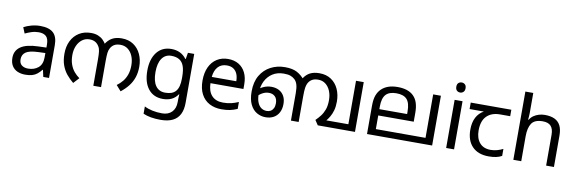

<svg xmlns="http://www.w3.org/2000/svg" viewBox="-63 -1312 6308 2105"><g transform="rotate(10 3091.0 -260.0)"><path d="M288 -545Q386 -545 433 -502Q480 -459 480 -365V0H416L399 -76H395Q372 -47 347.5 -27.5Q323 -8 291.5 1Q260 10 215 10Q167 10 128.5 -7Q90 -24 68 -59.5Q46 -95 46 -149Q46 -229 109 -272.5Q172 -316 303 -320L394 -323V-355Q394 -422 365 -448Q336 -474 283 -474Q241 -474 203 -461.5Q165 -449 132 -433L105 -499Q140 -518 188 -531.5Q236 -545 288 -545ZM314 -259Q214 -255 175.5 -227Q137 -199 137 -148Q137 -103 164.5 -82Q192 -61 235 -61Q303 -61 348 -98.5Q393 -136 393 -214V-262Z M849 -566Q895 -566 928 -552.5Q961 -539 984 -516.5Q1007 -494 1023 -465L1010 -466Q1041 -518 1084 -542Q1127 -566 1191 -566Q1268 -566 1322 -529.5Q1376 -493 1404.5 -431Q1433 -369 1433 -292Q1433 -226 1415 -173Q1397 -120 1362.5 -75.5Q1328 -31 1278 8L1224 -53Q1259 -78 1286.5 -111.5Q1314 -145 1329.5 -189.5Q1345 -234 1345 -292Q1345 -350 1326 -395.5Q1307 -441 1272 -467.5Q1237 -494 1190 -494Q1149 -494 1122.5 -479.5Q1096 -465 1080 -436Q1067 -414 1063 -382Q1059 -350 1059 -291V0H973V-291Q973 -348 969 -381Q965 -414 951 -436Q934 -465 908 -479.5Q882 -494 845 -494Q799 -494 763.5 -467.5Q728 -441 708 -395.5Q688 -350 688 -292Q688 -232 704.5 -187Q721 -142 748 -110Q775 -78 808 -55L750 8Q707 -27 673 -68.5Q639 -110 619.5 -164.5Q600 -219 600 -292Q600 -373 630.5 -434.5Q661 -496 717 -531Q773 -566 849 -566Z M1747 -546Q1800 -546 1842.5 -526Q1885 -506 1915 -465H1920L1932 -536H2002V9Q2002 85 1976 136.5Q1950 188 1897 214Q1844 240 1762 240Q1704 240 1655.5 231.5Q1607 223 1569 206V125Q1607 145 1658 156Q1709 167 1767 167Q1836 167 1875.5 126.5Q1915 86 1915 16V-5Q1915 -17 1916 -39.5Q1917 -62 1918 -71H1914Q1886 -30 1844.5 -10Q1803 10 1748 10Q1644 10 1585.5 -63Q1527 -136 1527 -267Q1527 -395 1585.5 -470.5Q1644 -546 1747 -546ZM1759 -472Q1692 -472 1655 -418.5Q1618 -365 1618 -266Q1618 -167 1654.5 -114.5Q1691 -62 1761 -62Q1802 -62 1831 -72.5Q1860 -83 1879 -105.5Q1898 -128 1907 -163Q1916 -198 1916 -246V-267Q1916 -340 1899.5 -385Q1883 -430 1848 -451Q1813 -472 1759 -472Z M2379 -546Q2448 -546 2497.5 -516Q2547 -486 2573.5 -431.5Q2600 -377 2600 -304V-251H2233Q2235 -160 2279.5 -112.5Q2324 -65 2404 -65Q2455 -65 2494.5 -74.5Q2534 -84 2576 -102V-25Q2535 -7 2495 1.5Q2455 10 2400 10Q2324 10 2265.5 -21Q2207 -52 2174.5 -113.5Q2142 -175 2142 -264Q2142 -352 2171.5 -415Q2201 -478 2254.5 -512Q2308 -546 2379 -546ZM2378 -474Q2315 -474 2278.5 -433.5Q2242 -393 2235 -321H2508Q2508 -367 2494 -401Q2480 -435 2451.5 -454.5Q2423 -474 2378 -474Z M3009 -566Q3093 -566 3143 -539Q3193 -512 3227 -469L3247 -428L3259 -266V0H3173V-306Q3173 -365 3162.5 -400Q3152 -435 3129 -456Q3108 -475 3080.5 -484.5Q3053 -494 3008 -494Q2936 -494 2883.5 -460.5Q2831 -427 2802.5 -369.5Q2774 -312 2774 -239V-228Q2774 -172 2789 -134Q2804 -96 2830.5 -77Q2857 -58 2893 -58Q2918 -58 2937 -69.5Q2956 -81 2967 -103Q2978 -125 2978 -157Q2978 -207 2952 -232.5Q2926 -258 2884 -258Q2845 -258 2810 -238Q2775 -218 2746 -186L2731 -248Q2760 -284 2805 -306Q2850 -328 2899 -328Q2947 -328 2983.5 -309Q3020 -290 3040.5 -253.5Q3061 -217 3061 -165Q3061 -110 3040 -70Q3019 -30 2981 -9Q2943 12 2891 12Q2839 12 2793.5 -14Q2748 -40 2720.5 -96Q2693 -152 2693 -241Q2693 -347 2735.5 -419Q2778 -491 2849.5 -528.5Q2921 -566 3009 -566ZM3886 -554V0H3472L3436 -54Q3464 -81 3488.5 -112.5Q3513 -144 3529 -187Q3545 -230 3545 -292Q3545 -350 3526 -395.5Q3507 -441 3472.5 -467.5Q3438 -494 3391 -494Q3350 -494 3324 -479.5Q3298 -465 3281 -436Q3269 -414 3264 -382Q3259 -350 3259 -285V0H3173V-258L3222 -422L3217 -477Q3247 -524 3289 -545Q3331 -566 3392 -566Q3469 -566 3523 -529.5Q3577 -493 3605 -431Q3633 -369 3633 -292Q3633 -236 3621 -194Q3609 -152 3590 -120Q3571 -88 3548 -61L3528 -70H3800V-554Z M4745 -554V0H4020V-313Q4020 -387 4036.5 -431Q4053 -475 4083 -504Q4115 -535 4159.5 -550.5Q4204 -566 4262 -566Q4322 -566 4366.5 -551Q4411 -536 4440 -507Q4472 -476 4486.5 -429.5Q4501 -383 4501 -322V-222H4106V-70H4659V-554ZM4261 -496Q4180 -496 4143 -454.5Q4106 -413 4106 -321V-292H4415V-320Q4415 -415 4378 -455.5Q4341 -496 4261 -496Z M4989 -536V0H4901V-536ZM4946 -737Q4966 -737 4981.5 -723.5Q4997 -710 4997 -681Q4997 -653 4981.5 -639Q4966 -625 4946 -625Q4924 -625 4909 -639Q4894 -653 4894 -681Q4894 -710 4909 -723.5Q4924 -737 4946 -737Z M5375 10Q5257 10 5192 -57Q5127 -124 5127 -245Q5127 -325 5156 -380.5Q5185 -436 5239 -465H5080V-537H5532V-465H5419Q5325 -465 5271.5 -411.5Q5218 -358 5218 -252Q5218 -165 5261 -114.5Q5304 -64 5384 -64Q5421 -64 5455 -73.5Q5489 -83 5521 -99V-21Q5492 -5 5457 2.5Q5422 10 5375 10Z M5737 -537Q5737 -518 5735.5 -498Q5734 -478 5732 -462H5738Q5755 -490 5781 -508Q5807 -526 5839 -535.5Q5871 -545 5905 -545Q5970 -545 6013.5 -524.5Q6057 -504 6079 -461Q6101 -418 6101 -349V0H6014V-343Q6014 -408 5985 -440Q5956 -472 5894 -472Q5804 -472 5770.5 -421.5Q5737 -371 5737 -277V0H5649V-760H5737Z"/></g></svg>

Font: malayalam15
Style: Book
Weight: 400
Designer: Jelle Bosma - Monotype Design Team
Foundry: Monotype Imaging Inc.
Version: Version 2.003